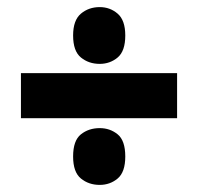

<svg xmlns="http://www.w3.org/2000/svg" viewBox="-20 -593 559 541"><path d="M261 -413Q230 -413 208 -431Q186 -449 186 -493Q186 -536 208 -554.5Q230 -573 261 -573Q290 -573 311.5 -554.5Q333 -536 333 -493Q333 -449 311.5 -431Q290 -413 261 -413ZM39 -387H479V-260H39ZM261 -72Q230 -72 208 -90Q186 -108 186 -152Q186 -197 208 -214.5Q230 -232 261 -232Q290 -232 311.5 -214.5Q333 -197 333 -152Q333 -108 311.5 -90Q290 -72 261 -72Z"/></svg>

Font: Noto Sans Gurmukhi UI Condensed Black
Style: Regular
Weight: 900
Width: 3
Designer: Jelle Bosma - Monotype Design Team
Foundry: Monotype Imaging Inc.
Version: Version 2.004; ttfautohint (v1.8.4.7-5d5b)